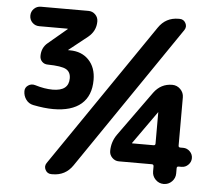

<svg xmlns="http://www.w3.org/2000/svg" viewBox="-52 -787 954 845"><g transform="rotate(5 425.0 -365.0)"><path d="M642 -166Q650 -166 650 -174V-312V-313L649 -312L547 -168V-166ZM650 -51V-73Q650 -82 642 -82H496Q479 -82 466.5 -94.5Q454 -107 454 -124Q454 -166 479 -200L620 -396Q651 -438 701 -438Q722 -438 737 -423Q752 -408 752 -387V-174Q752 -166 760 -166H773Q790 -166 802.5 -153.5Q815 -141 815 -124Q815 -107 802.5 -94.5Q790 -82 773 -82H760Q752 -82 752 -74V-51Q752 -30 737 -15Q722 0 701 0Q680 0 665 -15Q650 -30 650 -51ZM708 -730Q726 -730 734.5 -714Q743 -698 733 -683L299 -47Q267 0 210 0H205Q187 0 178.5 -16Q170 -32 180 -47L615 -683Q647 -730 703 -730ZM95 -644Q77 -644 64.5 -656.5Q52 -669 52 -687Q52 -705 64.5 -717.5Q77 -730 95 -730H305Q323 -730 335.5 -717.5Q348 -705 348 -687Q348 -645 314 -617L231 -551V-550H232H239Q291 -550 322.5 -517Q354 -484 354 -429Q354 -359 311.5 -322.5Q269 -286 188 -286Q149 -286 99 -296Q79 -300 67 -316.5Q55 -333 55 -354Q55 -370 69 -379.5Q83 -389 100 -384Q142 -371 178 -371Q249 -371 249 -427Q249 -455 228.5 -466.5Q208 -478 147 -479Q132 -479 122 -489Q112 -499 112 -514Q112 -551 139 -573L221 -642V-643V-644Z"/></g></svg>

Font: Rounded Mplus 1c ExtraBold
Style: Regular
Weight: 800
Version: Version 1.059.20150529